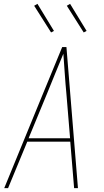

<svg xmlns="http://www.w3.org/2000/svg" viewBox="-20 -980 540 1000"><path d="M2 0 203 -490 304 -735H326L386 0H366L346 -242H122L22 0ZM345 -260 326 -490Q321 -542 317.5 -594.5Q314 -647 310 -700Q288 -647 266.5 -594.5Q245 -542 224 -490L129 -260ZM416 -811 328 -950 345 -960 431 -819ZM246 -811 158 -950 175 -960 261 -819Z"/></svg>

Font: Iosevka Thin Oblique
Style: Regular
Weight: 100
Italic angle: -9°
Monospace: yes
Designer: Belleve Invis
Foundry: Belleve Invis
Version: Version 32.5.0; ttfautohint (v1.8.4)